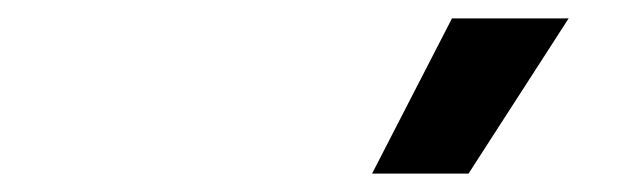

<svg xmlns="http://www.w3.org/2000/svg" viewBox="-20 -805 690 209"><path d="M385 -616 472 -785H599L490 -616Z"/></svg>

Font: Azeret Mono Thin Medium
Style: Regular
Weight: 500
Version: Version 1.002